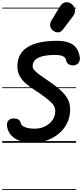

<svg xmlns="http://www.w3.org/2000/svg" viewBox="-25 -1300 747 1748"><path d="M266 0Q173 0 112.2 -39Q51.5 -78 40 -145.5Q34.5 -172 45.2 -193.5Q56 -215 84 -220Q106.5 -224.5 132.5 -216.5Q158.5 -208.5 164.5 -176.5Q169 -156.5 202.5 -142.5Q236 -128.5 290 -128.5Q343.5 -128.5 386 -149.8Q428.5 -171 453.2 -207Q478 -243 478 -287.5Q478 -315 465.8 -336.5Q453.5 -358 423.5 -383.5Q393.5 -409 340.5 -447.5Q311.5 -468 276 -490.5Q240.5 -513 208 -541.5Q175.5 -570 154.5 -607.8Q133.5 -645.5 133.5 -696.5Q133.5 -812 225 -870.2Q316.5 -928.5 498 -928.5Q584 -928.5 635.5 -895.2Q687 -862 701 -783Q705.5 -758 695.5 -737Q685.5 -716 659 -707Q636 -701 609.2 -710.2Q582.5 -719.5 577 -752Q574 -768.5 562.2 -779Q550.5 -789.5 529.2 -794.8Q508 -800 476.5 -800Q374.5 -800 323.2 -774Q272 -748 272 -696.5Q272 -674.5 297.8 -650.2Q323.5 -626 361.2 -601Q399 -576 435 -550Q509 -498.5 547.2 -458Q585.5 -417.5 599.5 -380.8Q613.5 -344 613.5 -303Q613.5 -238 587.5 -182.8Q561.5 -127.5 514.2 -86.5Q467 -45.5 403.8 -22.8Q340.5 0 266 0ZM266 0Q173 0 112.2 -39Q51.5 -78 40 -145.5Q34.5 -172 45.2 -193.5Q56 -215 84 -220Q106.5 -224.5 132.5 -216.5Q158.5 -208.5 164.5 -176.5Q169 -156.5 202.5 -142.5Q236 -128.5 290 -128.5Q343.5 -128.5 386 -149.8Q428.5 -171 453.2 -207Q478 -243 478 -287.5Q478 -315 465.8 -336.5Q453.5 -358 423.5 -383.5Q393.5 -409 340.5 -447.5Q311.5 -468 276 -490.5Q240.5 -513 208 -541.5Q175.5 -570 154.5 -607.8Q133.5 -645.5 133.5 -696.5Q133.5 -812 225 -870.2Q316.5 -928.5 498 -928.5Q584 -928.5 635.5 -895.2Q687 -862 701 -783Q705.5 -758 695.5 -737Q685.5 -716 659 -707Q636 -701 609.2 -710.2Q582.5 -719.5 577 -752Q574 -768.5 562.2 -779Q550.5 -789.5 529.2 -794.8Q508 -800 476.5 -800Q374.5 -800 323.2 -774Q272 -748 272 -696.5Q272 -674.5 297.8 -650.2Q323.5 -626 361.2 -601Q399 -576 435 -550Q509 -498.5 547.2 -458Q585.5 -417.5 599.5 -380.8Q613.5 -344 613.5 -303Q613.5 -238 587.5 -182.8Q561.5 -127.5 514.2 -86.5Q467 -45.5 403.8 -22.8Q340.5 0 266 0ZM465 -1016.5Q442 -1030.5 433.8 -1056.8Q425.5 -1083 442 -1110.5L519 -1238Q543 -1278 575.8 -1279.8Q608.5 -1281.5 631.5 -1260Q655 -1239 657.2 -1209Q659.5 -1179 641 -1154.5L548.5 -1032Q530 -1007.5 508.2 -1005.5Q486.5 -1003.5 465 -1016.5ZM-5 420.5H668V428.5H-5ZM-5 -16H668V0H-5ZM-5 -505.5H668V-497.5H-5ZM-5 -1230H668V-1222H-5Z"/></svg>

Font: Edu VIC WA NT Pre Guide
Style: Regular
Weight: 400
Designer: Tina and Corey Anderson, Eben Sorkin, Mirko Velimirovic
Foundry: Google for Education
Version: Version 1.000